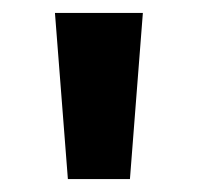

<svg xmlns="http://www.w3.org/2000/svg" viewBox="-20 -906 307 297"><path d="M85 -629 65 -886H201L181 -629Z"/></svg>

Font: Noto Sans Kannada UI
Style: Regular
Weight: 400
Designer: Jelle Bosma - Monotype Design Team
Foundry: Monotype Imaging Inc.
Version: Version 2.006